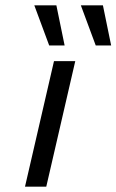

<svg xmlns="http://www.w3.org/2000/svg" viewBox="-20 -702 438 722"><path d="M109 -682H192L223 -531H165ZM284 -682H367L398 -531H340ZM74 0 183 -472H263L154 0Z"/></svg>

Font: Coval
Style: Light Italic
Weight: 300
Foundry: Context Ltd
Version: Version 001.000